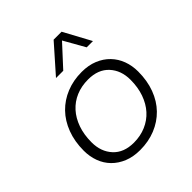

<svg xmlns="http://www.w3.org/2000/svg" viewBox="-191 -829 973 973"><g transform="rotate(-45 295.0 -343.0)"><path d="M260 10Q211 10 173 -5.5Q135 -21 108.5 -48Q82 -75 68.5 -111.5Q55 -148 55 -190Q55 -256 75.5 -310Q96 -364 132.5 -401.5Q169 -439 219.5 -459.5Q270 -480 330 -480Q378 -480 416 -464.5Q454 -449 480.5 -421.5Q507 -394 520.5 -357.5Q534 -321 534 -279Q534 -213 514 -159.5Q494 -106 457.5 -68.5Q421 -31 370.5 -10.5Q320 10 260 10ZM264 -39Q311 -39 350.5 -56Q390 -73 418 -104Q446 -135 461.5 -179Q477 -223 477 -277Q477 -344 437.5 -387Q398 -430 326 -430Q278 -430 239 -413.5Q200 -397 172 -366Q144 -335 128.5 -291Q113 -247 113 -192Q113 -125 152.5 -82Q192 -39 264 -39ZM436 -550 372 -663 268 -550H216L345 -696H402L481 -550Z"/></g></svg>

Font: Celebes Light
Style: Italic
Weight: 300
Italic angle: -10°
Designer: Anugrah Pasau
Foundry: Lafontype
Version: Version 1.000; ttfautohint (v1.8.4)